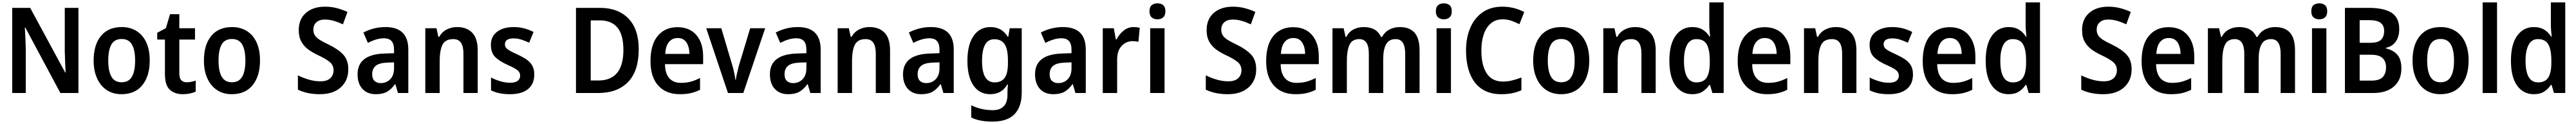

<svg xmlns="http://www.w3.org/2000/svg" viewBox="-20 -780 21680 1040"><path d="M640 0H488L193 -549H189Q192 -503 194 -455.5Q196 -408 197 -364V0H83V-714H234L529 -171H532Q530 -214 528 -261.5Q526 -309 525 -351V-714H640Z M1240 -272Q1240 -143 1178.5 -66.5Q1117 10 1002 10Q931 10 878.5 -24.5Q826 -59 797 -122.5Q768 -186 768 -272Q768 -404 829.5 -478.5Q891 -553 1005 -553Q1075 -553 1128 -520.5Q1181 -488 1210.5 -425.5Q1240 -363 1240 -272ZM891 -272Q891 -183 918 -136.5Q945 -90 1004 -90Q1063 -90 1090 -136.5Q1117 -183 1117 -272Q1117 -361 1090 -407Q1063 -453 1004 -453Q944 -453 917.5 -407Q891 -361 891 -272Z M1551 -90Q1571 -90 1590 -94Q1609 -98 1627 -104V-12Q1607 -2 1578.5 4Q1550 10 1518 10Q1450 10 1409 -27.5Q1368 -65 1368 -160V-448H1303V-505L1376 -544L1411 -661H1489V-543H1621V-448H1489V-163Q1489 -90 1551 -90Z M2168 -272Q2168 -143 2106.5 -66.5Q2045 10 1930 10Q1859 10 1806.5 -24.5Q1754 -59 1725 -122.5Q1696 -186 1696 -272Q1696 -404 1757.5 -478.5Q1819 -553 1933 -553Q2003 -553 2056 -520.5Q2109 -488 2138.5 -425.5Q2168 -363 2168 -272ZM1819 -272Q1819 -183 1846 -136.5Q1873 -90 1932 -90Q1991 -90 2018 -136.5Q2045 -183 2045 -272Q2045 -361 2018 -407Q1991 -453 1932 -453Q1872 -453 1845.5 -407Q1819 -361 1819 -272Z M2911 -199Q2911 -104 2847 -47Q2783 10 2672 10Q2619 10 2572.5 0.5Q2526 -9 2487 -28V-148Q2529 -127 2578.5 -112.5Q2628 -98 2676 -98Q2732 -98 2759.5 -124Q2787 -150 2787 -190Q2787 -233 2755.5 -259.5Q2724 -286 2655 -318Q2612 -338 2575.5 -364Q2539 -390 2516.5 -429.5Q2494 -469 2494 -529Q2494 -619 2554 -671.5Q2614 -724 2715 -724Q2767 -724 2813.5 -712Q2860 -700 2904 -680L2866 -576Q2825 -595 2788 -605.5Q2751 -616 2714 -616Q2667 -616 2642 -592.5Q2617 -569 2617 -532Q2617 -503 2630 -483Q2643 -463 2671 -445.5Q2699 -428 2746 -406Q2825 -368 2868 -322.5Q2911 -277 2911 -199Z M3224 -553Q3416 -553 3416 -364V0H3329L3307 -74H3304Q3273 -31 3237 -10.5Q3201 10 3142 10Q3071 10 3030 -34.5Q2989 -79 2989 -157Q2989 -323 3213 -331L3296 -334V-361Q3296 -413 3274.5 -436Q3253 -459 3212 -459Q3178 -459 3144 -448.5Q3110 -438 3076 -420L3038 -507Q3076 -528 3124 -540.5Q3172 -553 3224 -553ZM3239 -255Q3169 -252 3140.5 -227Q3112 -202 3112 -158Q3112 -119 3132 -101Q3152 -83 3184 -83Q3232 -83 3264 -115.5Q3296 -148 3296 -209V-257Z M3826 -553Q3908 -553 3954 -505.5Q4000 -458 4000 -357V0H3880V-330Q3880 -390 3859.5 -421Q3839 -452 3794 -452Q3729 -452 3704.5 -406Q3680 -360 3680 -266V0H3559V-543H3653L3669 -471H3676Q3699 -512 3739 -532.5Q3779 -553 3826 -553Z M4476 -156Q4476 -75 4423 -32.5Q4370 10 4272 10Q4222 10 4184 2Q4146 -6 4112 -22V-130Q4146 -112 4189 -99Q4232 -86 4272 -86Q4316 -86 4336.5 -102Q4357 -118 4357 -145Q4357 -162 4349 -175Q4341 -188 4318 -202.5Q4295 -217 4249 -237Q4182 -267 4146.5 -302.5Q4111 -338 4111 -404Q4111 -475 4163.5 -514Q4216 -553 4303 -553Q4349 -553 4389.5 -542.5Q4430 -532 4470 -512L4433 -422Q4400 -437 4368 -447.5Q4336 -458 4303 -458Q4229 -458 4229 -409Q4229 -392 4238 -380Q4247 -368 4270.5 -354.5Q4294 -341 4337 -322Q4380 -302 4411 -281Q4442 -260 4459 -230Q4476 -200 4476 -156Z M5355 -366Q5355 -185 5265.5 -92.5Q5176 0 5013 0H4827V-714H5030Q5181 -714 5268 -625Q5355 -536 5355 -366ZM5226 -361Q5226 -489 5175.5 -549Q5125 -609 5029 -609H4951V-105H5015Q5226 -105 5226 -361Z M5681 -552Q5783 -552 5840 -486Q5897 -420 5897 -307V-242H5576Q5577 -165 5611.5 -125Q5646 -85 5710 -85Q5755 -85 5792.5 -95Q5830 -105 5871 -126V-27Q5833 -8 5793.5 1Q5754 10 5701 10Q5585 10 5519.5 -62Q5454 -134 5454 -267Q5454 -406 5515 -479Q5576 -552 5681 -552ZM5682 -461Q5637 -461 5609.5 -428Q5582 -395 5578 -328H5782Q5781 -386 5757 -423.5Q5733 -461 5682 -461Z M6106 0 5923 -543H6050L6142 -234Q6151 -205 6158 -172Q6165 -139 6168 -112H6172Q6175 -135 6182.5 -167Q6190 -199 6198 -230L6293 -543H6419L6235 0Z M6694 -553Q6886 -553 6886 -364V0H6799L6777 -74H6774Q6743 -31 6707 -10.5Q6671 10 6612 10Q6541 10 6500 -34.5Q6459 -79 6459 -157Q6459 -323 6683 -331L6766 -334V-361Q6766 -413 6744.5 -436Q6723 -459 6682 -459Q6648 -459 6614 -448.5Q6580 -438 6546 -420L6508 -507Q6546 -528 6594 -540.5Q6642 -553 6694 -553ZM6709 -255Q6639 -252 6610.5 -227Q6582 -202 6582 -158Q6582 -119 6602 -101Q6622 -83 6654 -83Q6702 -83 6734 -115.5Q6766 -148 6766 -209V-257Z M7296 -553Q7378 -553 7424 -505.5Q7470 -458 7470 -357V0H7350V-330Q7350 -390 7329.5 -421Q7309 -452 7264 -452Q7199 -452 7174.5 -406Q7150 -360 7150 -266V0H7029V-543H7123L7139 -471H7146Q7169 -512 7209 -532.5Q7249 -553 7296 -553Z M7814 -553Q8006 -553 8006 -364V0H7919L7897 -74H7894Q7863 -31 7827 -10.5Q7791 10 7732 10Q7661 10 7620 -34.5Q7579 -79 7579 -157Q7579 -323 7803 -331L7886 -334V-361Q7886 -413 7864.5 -436Q7843 -459 7802 -459Q7768 -459 7734 -448.5Q7700 -438 7666 -420L7628 -507Q7666 -528 7714 -540.5Q7762 -553 7814 -553ZM7829 -255Q7759 -252 7730.5 -227Q7702 -202 7702 -158Q7702 -119 7722 -101Q7742 -83 7774 -83Q7822 -83 7854 -115.5Q7886 -148 7886 -209V-257Z M8315 -553Q8362 -553 8398 -533.5Q8434 -514 8460 -472H8465L8477 -543H8578V-3Q8578 115 8517.5 177.5Q8457 240 8331 240Q8279 240 8236 232Q8193 224 8153 206V103Q8238 144 8335 144Q8394 144 8426 112Q8458 80 8458 14V0Q8458 -15 8459 -36Q8460 -57 8462 -72H8457Q8432 -29 8396 -9.5Q8360 10 8312 10Q8222 10 8171.5 -63.5Q8121 -137 8121 -270Q8121 -404 8172.5 -478.5Q8224 -553 8315 -553ZM8347 -451Q8244 -451 8244 -268Q8244 -89 8350 -89Q8407 -89 8434.5 -127Q8462 -165 8462 -250V-272Q8462 -367 8434.5 -409Q8407 -451 8347 -451Z M8925 -553Q9117 -553 9117 -364V0H9030L9008 -74H9005Q8974 -31 8938 -10.5Q8902 10 8843 10Q8772 10 8731 -34.5Q8690 -79 8690 -157Q8690 -323 8914 -331L8997 -334V-361Q8997 -413 8975.5 -436Q8954 -459 8913 -459Q8879 -459 8845 -448.5Q8811 -438 8777 -420L8739 -507Q8777 -528 8825 -540.5Q8873 -553 8925 -553ZM8940 -255Q8870 -252 8841.5 -227Q8813 -202 8813 -158Q8813 -119 8833 -101Q8853 -83 8885 -83Q8933 -83 8965 -115.5Q8997 -148 8997 -209V-257Z M9520 -553Q9547 -553 9571 -547L9560 -429Q9550 -432 9537 -433.5Q9524 -435 9512 -435Q9458 -435 9419.5 -395.5Q9381 -356 9381 -280V0H9260V-543H9353L9370 -450H9376Q9398 -492 9434.5 -522.5Q9471 -553 9520 -553Z M9720 -752Q9750 -752 9768.5 -736.5Q9787 -721 9787 -685Q9787 -650 9768 -634Q9749 -618 9720 -618Q9691 -618 9672 -634Q9653 -650 9653 -685Q9653 -721 9671.5 -736.5Q9690 -752 9720 -752ZM9780 -543V0H9659V-543Z M10551 -199Q10551 -104 10487 -47Q10423 10 10312 10Q10259 10 10212.5 0.5Q10166 -9 10127 -28V-148Q10169 -127 10218.5 -112.5Q10268 -98 10316 -98Q10372 -98 10399.5 -124Q10427 -150 10427 -190Q10427 -233 10395.5 -259.5Q10364 -286 10295 -318Q10252 -338 10215.5 -364Q10179 -390 10156.5 -429.5Q10134 -469 10134 -529Q10134 -619 10194 -671.5Q10254 -724 10355 -724Q10407 -724 10453.5 -712Q10500 -700 10544 -680L10506 -576Q10465 -595 10428 -605.5Q10391 -616 10354 -616Q10307 -616 10282 -592.5Q10257 -569 10257 -532Q10257 -503 10270 -483Q10283 -463 10311 -445.5Q10339 -428 10386 -406Q10465 -368 10508 -322.5Q10551 -277 10551 -199Z M10862 -552Q10964 -552 11021 -486Q11078 -420 11078 -307V-242H10757Q10758 -165 10792.5 -125Q10827 -85 10891 -85Q10936 -85 10973.5 -95Q11011 -105 11052 -126V-27Q11014 -8 10974.5 1Q10935 10 10882 10Q10766 10 10700.5 -62Q10635 -134 10635 -267Q10635 -406 10696 -479Q10757 -552 10862 -552ZM10863 -461Q10818 -461 10790.5 -428Q10763 -395 10759 -328H10963Q10962 -386 10938 -423.5Q10914 -461 10863 -461Z M11759 -553Q11842 -553 11884 -505.5Q11926 -458 11926 -356V0H11805V-329Q11805 -452 11725 -452Q11668 -452 11644 -408.5Q11620 -365 11620 -283V0H11499V-330Q11499 -452 11419 -452Q11358 -452 11336 -403.5Q11314 -355 11314 -266V0H11193V-543H11287L11303 -471H11310Q11331 -513 11370 -533Q11409 -553 11455 -553Q11565 -553 11601 -470H11610Q11633 -512 11672.5 -532.5Q11712 -553 11759 -553Z M12130 -752Q12160 -752 12178.5 -736.5Q12197 -721 12197 -685Q12197 -650 12178 -634Q12159 -618 12130 -618Q12101 -618 12082 -634Q12063 -650 12063 -685Q12063 -721 12081.5 -736.5Q12100 -752 12130 -752ZM12190 -543V0H12069V-543Z M12625 -618Q12567 -618 12527 -585Q12487 -552 12466.5 -493Q12446 -434 12446 -356Q12446 -233 12491 -164.5Q12536 -96 12627 -96Q12667 -96 12705 -105.5Q12743 -115 12783 -130V-23Q12744 -6 12703.5 2Q12663 10 12613 10Q12514 10 12448.5 -34.5Q12383 -79 12350 -161.5Q12317 -244 12317 -357Q12317 -464 12352.5 -546.5Q12388 -629 12456 -676.5Q12524 -724 12623 -724Q12721 -724 12807 -679L12766 -577Q12734 -594 12698.5 -606Q12663 -618 12625 -618Z M13354 -272Q13354 -143 13292.5 -66.5Q13231 10 13116 10Q13045 10 12992.5 -24.5Q12940 -59 12911 -122.5Q12882 -186 12882 -272Q12882 -404 12943.5 -478.5Q13005 -553 13119 -553Q13189 -553 13242 -520.5Q13295 -488 13324.5 -425.5Q13354 -363 13354 -272ZM13005 -272Q13005 -183 13032 -136.5Q13059 -90 13118 -90Q13177 -90 13204 -136.5Q13231 -183 13231 -272Q13231 -361 13204 -407Q13177 -453 13118 -453Q13058 -453 13031.5 -407Q13005 -361 13005 -272Z M13739 -553Q13821 -553 13867 -505.5Q13913 -458 13913 -357V0H13793V-330Q13793 -390 13772.5 -421Q13752 -452 13707 -452Q13642 -452 13617.5 -406Q13593 -360 13593 -266V0H13472V-543H13566L13582 -471H13589Q13612 -512 13652 -532.5Q13692 -553 13739 -553Z M14220 10Q14132 10 14080 -62Q14028 -134 14028 -271Q14028 -408 14080.5 -480.5Q14133 -553 14221 -553Q14273 -553 14308.5 -531Q14344 -509 14366 -473H14371Q14369 -493 14366.5 -518.5Q14364 -544 14364 -566V-760H14485V0H14390L14370 -68H14364Q14341 -33 14307 -11.5Q14273 10 14220 10ZM14256 -89Q14316 -89 14342 -129.5Q14368 -170 14368 -253V-274Q14368 -362 14343 -407Q14318 -452 14255 -452Q14203 -452 14177 -404.5Q14151 -357 14151 -270Q14151 -89 14256 -89Z M14830 -552Q14932 -552 14989 -486Q15046 -420 15046 -307V-242H14725Q14726 -165 14760.5 -125Q14795 -85 14859 -85Q14904 -85 14941.5 -95Q14979 -105 15020 -126V-27Q14982 -8 14942.5 1Q14903 10 14850 10Q14734 10 14668.5 -62Q14603 -134 14603 -267Q14603 -406 14664 -479Q14725 -552 14830 -552ZM14831 -461Q14786 -461 14758.5 -428Q14731 -395 14727 -328H14931Q14930 -386 14906 -423.5Q14882 -461 14831 -461Z M15428 -553Q15510 -553 15556 -505.5Q15602 -458 15602 -357V0H15482V-330Q15482 -390 15461.5 -421Q15441 -452 15396 -452Q15331 -452 15306.5 -406Q15282 -360 15282 -266V0H15161V-543H15255L15271 -471H15278Q15301 -512 15341 -532.5Q15381 -553 15428 -553Z M16078 -156Q16078 -75 16025 -32.5Q15972 10 15874 10Q15824 10 15786 2Q15748 -6 15714 -22V-130Q15748 -112 15791 -99Q15834 -86 15874 -86Q15918 -86 15938.5 -102Q15959 -118 15959 -145Q15959 -162 15951 -175Q15943 -188 15920 -202.5Q15897 -217 15851 -237Q15784 -267 15748.5 -302.5Q15713 -338 15713 -404Q15713 -475 15765.5 -514Q15818 -553 15905 -553Q15951 -553 15991.5 -542.5Q16032 -532 16072 -512L16035 -422Q16002 -437 15970 -447.5Q15938 -458 15905 -458Q15831 -458 15831 -409Q15831 -392 15840 -380Q15849 -368 15872.5 -354.5Q15896 -341 15939 -322Q15982 -302 16013 -281Q16044 -260 16061 -230Q16078 -200 16078 -156Z M16387 -552Q16489 -552 16546 -486Q16603 -420 16603 -307V-242H16282Q16283 -165 16317.5 -125Q16352 -85 16416 -85Q16461 -85 16498.5 -95Q16536 -105 16577 -126V-27Q16539 -8 16499.5 1Q16460 10 16407 10Q16291 10 16225.5 -62Q16160 -134 16160 -267Q16160 -406 16221 -479Q16282 -552 16387 -552ZM16388 -461Q16343 -461 16315.5 -428Q16288 -395 16284 -328H16488Q16487 -386 16463 -423.5Q16439 -461 16388 -461Z M16882 10Q16794 10 16742 -62Q16690 -134 16690 -271Q16690 -408 16742.5 -480.5Q16795 -553 16883 -553Q16935 -553 16970.5 -531Q17006 -509 17028 -473H17033Q17031 -493 17028.5 -518.5Q17026 -544 17026 -566V-760H17147V0H17052L17032 -68H17026Q17003 -33 16969 -11.5Q16935 10 16882 10ZM16918 -89Q16978 -89 17004 -129.5Q17030 -170 17030 -253V-274Q17030 -362 17005 -407Q16980 -452 16917 -452Q16865 -452 16839 -404.5Q16813 -357 16813 -270Q16813 -89 16918 -89Z M17918 -199Q17918 -104 17854 -47Q17790 10 17679 10Q17626 10 17579.5 0.5Q17533 -9 17494 -28V-148Q17536 -127 17585.5 -112.5Q17635 -98 17683 -98Q17739 -98 17766.5 -124Q17794 -150 17794 -190Q17794 -233 17762.5 -259.5Q17731 -286 17662 -318Q17619 -338 17582.5 -364Q17546 -390 17523.5 -429.5Q17501 -469 17501 -529Q17501 -619 17561 -671.5Q17621 -724 17722 -724Q17774 -724 17820.5 -712Q17867 -700 17911 -680L17873 -576Q17832 -595 17795 -605.5Q17758 -616 17721 -616Q17674 -616 17649 -592.5Q17624 -569 17624 -532Q17624 -503 17637 -483Q17650 -463 17678 -445.5Q17706 -428 17753 -406Q17832 -368 17875 -322.5Q17918 -277 17918 -199Z M18229 -552Q18331 -552 18388 -486Q18445 -420 18445 -307V-242H18124Q18125 -165 18159.5 -125Q18194 -85 18258 -85Q18303 -85 18340.5 -95Q18378 -105 18419 -126V-27Q18381 -8 18341.5 1Q18302 10 18249 10Q18133 10 18067.5 -62Q18002 -134 18002 -267Q18002 -406 18063 -479Q18124 -552 18229 -552ZM18230 -461Q18185 -461 18157.5 -428Q18130 -395 18126 -328H18330Q18329 -386 18305 -423.5Q18281 -461 18230 -461Z M19126 -553Q19209 -553 19251 -505.5Q19293 -458 19293 -356V0H19172V-329Q19172 -452 19092 -452Q19035 -452 19011 -408.5Q18987 -365 18987 -283V0H18866V-330Q18866 -452 18786 -452Q18725 -452 18703 -403.5Q18681 -355 18681 -266V0H18560V-543H18654L18670 -471H18677Q18698 -513 18737 -533Q18776 -553 18822 -553Q18932 -553 18968 -470H18977Q19000 -512 19039.5 -532.5Q19079 -553 19126 -553Z M19497 -752Q19527 -752 19545.5 -736.5Q19564 -721 19564 -685Q19564 -650 19545 -634Q19526 -618 19497 -618Q19468 -618 19449 -634Q19430 -650 19430 -685Q19430 -721 19448.5 -736.5Q19467 -752 19497 -752ZM19557 -543V0H19436V-543Z M19914 -714Q20041 -714 20105.5 -673Q20170 -632 20170 -536Q20170 -473 20141 -431.5Q20112 -390 20058 -379V-374Q20117 -361 20152.5 -322.5Q20188 -284 20188 -206Q20188 -109 20125 -54.5Q20062 0 19952 0H19713V-714ZM19925 -421Q19991 -421 20017 -446.5Q20043 -472 20043 -521Q20043 -567 20012.5 -589Q19982 -611 19918 -611H19837V-421ZM19837 -321V-104H19937Q20003 -104 20031 -133.5Q20059 -163 20059 -216Q20059 -265 20029.5 -293Q20000 -321 19931 -321Z M20754 -272Q20754 -143 20692.5 -66.5Q20631 10 20516 10Q20445 10 20392.5 -24.5Q20340 -59 20311 -122.5Q20282 -186 20282 -272Q20282 -404 20343.5 -478.5Q20405 -553 20519 -553Q20589 -553 20642 -520.5Q20695 -488 20724.5 -425.5Q20754 -363 20754 -272ZM20405 -272Q20405 -183 20432 -136.5Q20459 -90 20518 -90Q20577 -90 20604 -136.5Q20631 -183 20631 -272Q20631 -361 20604 -407Q20577 -453 20518 -453Q20458 -453 20431.5 -407Q20405 -361 20405 -272Z M20993 0H20872V-760H20993Z M21302 10Q21214 10 21162 -62Q21110 -134 21110 -271Q21110 -408 21162.5 -480.5Q21215 -553 21303 -553Q21355 -553 21390.5 -531Q21426 -509 21448 -473H21453Q21451 -493 21448.5 -518.5Q21446 -544 21446 -566V-760H21567V0H21472L21452 -68H21446Q21423 -33 21389 -11.5Q21355 10 21302 10ZM21338 -89Q21398 -89 21424 -129.5Q21450 -170 21450 -253V-274Q21450 -362 21425 -407Q21400 -452 21337 -452Q21285 -452 21259 -404.5Q21233 -357 21233 -270Q21233 -89 21338 -89Z"/></svg>

Font: Noto Sans Devanagari SemiCondensed SemiBold
Style: Regular
Weight: 600
Width: 4
Designer: Jelle Bosma - Monotype Design Team
Foundry: Monotype Imaging Inc.
Version: Version 2.004; ttfautohint (v1.8.4.7-5d5b)